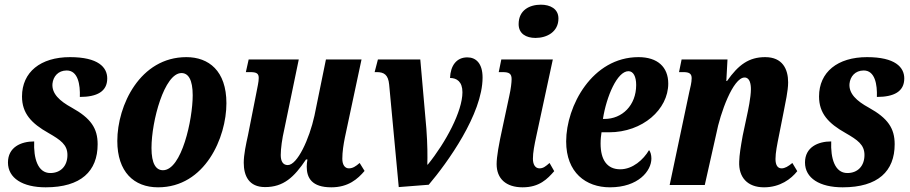

<svg xmlns="http://www.w3.org/2000/svg" viewBox="-20 -790 3886 820"><path d="M175 10C326 10 397 -59 397 -174C397 -242 368 -285 287 -330C234 -359 201 -390 204 -432C207 -463 228 -489 265 -489C313 -489 323 -429 321 -376C394 -376 438 -399 438 -455C438 -503 399 -546 279 -546C153 -546 74 -482 74 -378C74 -306 114 -263 187 -222C239 -192 268 -172 268 -128C268 -81 239 -51 195 -51C141 -51 123 -114 126 -186C69 -186 14 -161 14 -96C14 -29 77 10 175 10Z M655 10C856 10 947 -203 947 -349C947 -488 871 -546 776 -546C578 -546 481 -340 481 -188C481 -56 552 10 655 10ZM676 -63C646 -63 627 -91 627 -158C627 -273 682 -478 755 -478C784 -478 803 -450 803 -383C803 -280 756 -63 676 -63Z M1395 10C1468 10 1508 -26 1537 -60L1516 -94C1499 -79 1486 -71 1470 -71C1453 -71 1442 -86 1442 -112C1442 -142 1447 -173 1453 -203L1524 -536H1372L1323 -296C1301 -196 1250 -85 1209 -85C1188 -85 1179 -102 1179 -128C1179 -155 1185 -199 1194 -237L1256 -536H1042L1030 -482H1049C1076 -482 1085 -476 1085 -457C1085 -440 1080 -421 1074 -389L1039 -212C1031 -176 1021 -130 1021 -95C1021 -39 1043 9 1112 9C1191 9 1236 -33 1287 -109H1293C1291 -98 1290 -87 1290 -78C1290 -30 1312 10 1395 10Z M1683 9 1811 -1C1890 -94 2041 -303 2041 -459C2041 -519 2013 -545 1976 -545C1929 -545 1904 -509 1902 -457C1931 -457 1955 -441 1955 -396C1955 -315 1884 -182 1807 -87H1805C1806 -120 1806 -173 1801 -240L1775 -536H1594L1580 -482H1589C1620 -482 1638 -471 1642 -429Z M2267 -628C2316 -628 2365 -654 2365 -711C2365 -753 2329 -770 2290 -770C2242 -770 2195 -747 2195 -687C2195 -646 2227 -628 2267 -628ZM2212 10C2284 10 2318 -26 2347 -59L2327 -94C2310 -79 2300 -71 2284 -71C2267 -71 2256 -86 2256 -112C2256 -138 2262 -170 2271 -211L2341 -536H2121L2110 -482H2127C2155 -482 2165 -475 2165 -452C2165 -438 2162 -411 2155 -380L2127 -249C2110 -172 2101 -120 2101 -89C2101 -27 2141 10 2212 10Z M2585 10C2706 10 2762 -60 2762 -113C2762 -128 2758 -142 2752 -149C2728 -108 2682 -67 2629 -67C2573 -67 2545 -107 2545 -177C2545 -197 2547 -212 2549 -225H2581C2725 -225 2834 -323 2834 -433C2834 -504 2788 -546 2707 -546C2509 -546 2398 -337 2398 -186C2398 -53 2482 10 2585 10ZM2555 -282C2570 -378 2616 -486 2664 -486C2685 -486 2697 -463 2697 -427C2697 -340 2637 -282 2562 -282Z M3243 10C3312 10 3359 -26 3385 -59L3364 -94C3346 -79 3332 -71 3318 -71C3301 -71 3292 -85 3292 -111C3292 -138 3299 -172 3307 -212L3327 -313C3334 -350 3346 -402 3346 -438C3346 -495 3322 -546 3248 -546C3179 -546 3134 -514 3085 -444H3082L3087 -536H2891L2880 -482H2899C2924 -482 2934 -475 2934 -456C2934 -437 2928 -416 2924 -398L2840 0H2990L3039 -218C3056 -307 3111 -459 3160 -459C3182 -459 3187 -432 3187 -409C3187 -375 3175 -318 3169 -291L3152 -211C3143 -161 3138 -130 3137 -100C3134 -33 3172 10 3243 10Z M3579 10C3730 10 3801 -59 3801 -174C3801 -242 3772 -285 3691 -330C3638 -359 3605 -390 3608 -432C3611 -463 3632 -489 3669 -489C3717 -489 3727 -429 3725 -376C3798 -376 3842 -399 3842 -455C3842 -503 3803 -546 3683 -546C3557 -546 3478 -482 3478 -378C3478 -306 3518 -263 3591 -222C3643 -192 3672 -172 3672 -128C3672 -81 3643 -51 3599 -51C3545 -51 3527 -114 3530 -186C3473 -186 3418 -161 3418 -96C3418 -29 3481 10 3579 10Z"/></svg>

Font: Noto Serif Condensed Extra
Style: Italic
Weight: 800
Width: 3
Italic angle: -12°
Designer: Monotype Design Team
Foundry: Monotype Imaging Inc.
Version: Version 1.901